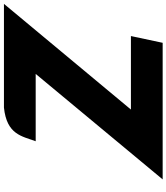

<svg xmlns="http://www.w3.org/2000/svg" viewBox="46 -912 865 998"><g transform="rotate(-90 479.0 -412.5)"><path d="M958.4 -825H419.4C278.3 -810.4 270.7 -731.1 244.3 -660H594.3L46 0H756L791.1 -165H409.1Z"/></g></svg>

Font: Hussar Nova
Style: 76
Weight: 700
Foundry: Cannot Into Space Fonts
Version: Version 0.99